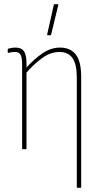

<svg xmlns="http://www.w3.org/2000/svg" viewBox="-20 -715 482 920"><path d="M352 185Q348 185 348 181V-344Q348 -407 327.5 -436.5Q307 -466 265 -466Q222 -466 181.5 -436.5Q141 -407 103 -363V-387Q143 -432 183.5 -459.5Q224 -487 268 -487Q317 -487 343 -454Q369 -421 369 -346V181Q369 185 366 185ZM90 0Q86 0 86 -4V-405Q86 -437 79 -451.5Q72 -466 52 -466Q45 -466 37 -465Q29 -464 21 -462Q17 -461 17 -464V-477Q17 -481 20 -482Q27 -484 36.5 -485.5Q46 -487 55 -487Q83 -487 95 -469Q107 -451 107 -411V-384V-375V-4Q107 0 104 0ZM208 -546Q205 -546 206 -550L238 -692Q239 -694 240 -694.5Q241 -695 242 -695H256Q260 -695 259 -690L225 -549Q224 -546 221 -546Z"/></svg>

Font: Sofia Sans Condensed Thin
Style: Regular
Weight: 250
Version: Version 4.100